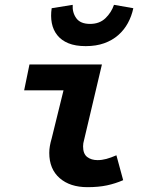

<svg xmlns="http://www.w3.org/2000/svg" viewBox="-20 -763 640 795"><path d="M342 12Q270 12 227 -25.5Q184 -63 184 -130Q184 -144 186.5 -158.5Q189 -173 194 -190L243 -389H80L102 -496H402L328 -183Q326 -176 325 -170Q324 -164 324 -157Q324 -126 341 -113Q358 -100 384 -100Q402 -100 420.5 -105Q439 -110 462 -120L490 -17Q458 -3 423 4.5Q388 12 342 12ZM335 -572Q292 -572 263 -584Q234 -596 217 -617.5Q200 -639 194.5 -667.5Q189 -696 194 -729L281 -743Q279 -711 296 -687.5Q313 -664 353 -664Q392 -664 416.5 -687.5Q441 -711 452 -743L532 -729Q525 -696 509.5 -667.5Q494 -639 469.5 -617.5Q445 -596 411.5 -584Q378 -572 335 -572Z"/></svg>

Font: Source Code Pro
Style: Bold Italic
Weight: 700
Italic angle: -11°
Monospace: yes
Designer: Paul D. Hunt, Teo Tuominen
Foundry: Adobe Systems Incorporated
Version: Version 1.050;PS 1.000;hotconv 16.6.51;makeotf.lib2.5.65220